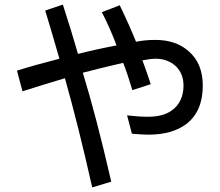

<svg xmlns="http://www.w3.org/2000/svg" viewBox="-20 -699 960 837"><path d="M382 118Q322 -149 263 -358Q153 -325 78 -301L54 -391Q126 -414 239 -443Q200 -579 177 -653L254 -679Q291 -565 320 -464Q403 -485 488 -501Q460 -576 424 -646L502 -676Q543 -591 573 -517Q612 -525 657 -525Q747 -525 802 -476Q864 -423 864 -326Q864 -214 793 -159Q731 -112 628 -112Q603 -112 555 -116L534 -196Q586 -190 624 -190Q691 -190 728 -217Q753 -234 766.5 -262Q780 -290 780 -326Q780 -377 747 -410Q711 -443 659 -443Q637 -443 601 -436Q624 -373 637 -332L557 -306Q537 -374 517 -425L470 -414Q445 -408 412 -400Q379 -392 341 -382Q399 -194 465 93Z"/></svg>

Font: LINE Seed Sans KR Regular
Style: Regular
Weight: 400
Designer: LINE VX Design & Sandoll Inc & Dalton Maag Ltd
Foundry: Sandoll Inc.
Version: Version 1.000